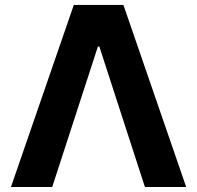

<svg xmlns="http://www.w3.org/2000/svg" viewBox="-20 -747 788 767"><path d="M188.6 0 371.1 -561.1H376.8L558.9 0H723.7L473 -727.3H274.9L23.8 0Z"/></svg>

Font: Karasuma Gothic
Style: Bold
Weight: 700
Designer: Rasmus Andersson / Ryoko Nishizuka
Foundry: Genbu
Version: Version 1.00